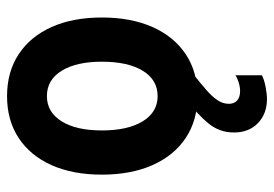

<svg xmlns="http://www.w3.org/2000/svg" viewBox="-138 -443 789 553"><g transform="rotate(-90 256.5 -166.5)"><path d="M256.2 7.8Q186.5 7.8 135.8 -26Q85 -59.7 57.5 -121.6Q30 -183.5 30 -267.7Q30 -351.5 57.5 -412.8Q85 -474.1 135.8 -507.4Q186.5 -540.7 256.2 -540.7Q326 -540.7 376.8 -507.2Q427.6 -473.8 455.1 -412.5Q482.6 -351.2 482.6 -267.7Q482.6 -183.6 455.1 -121.7Q427.6 -59.8 376.8 -26Q326 7.8 256.2 7.8ZM256.2 -107Q303 -107 329.2 -149.8Q355.3 -192.6 355.3 -267.7Q355.3 -341 329.2 -383.4Q303 -425.9 256.2 -425.9Q209.9 -425.9 183.6 -383.6Q157.3 -341.3 157.3 -267.7Q157.3 -193 183.6 -150Q209.9 -107 256.2 -107ZM247.6 207.9Q205.4 207.9 178.4 181.9Q151.4 155.8 151.4 112.9Q151.4 71.3 177.5 39.4Q203.6 7.5 247.2 -24.7L314.1 0Q292.8 16.8 274.5 32.7Q256.2 48.5 245.1 64.5Q234 80.6 234 97.9Q234 113.3 243.4 121.9Q252.8 130.5 271.1 130.5Q282.6 130.5 296.1 126.3Q309.7 122.1 316.2 116.9V193.2Q304 199.9 283.3 203.9Q262.7 207.9 247.6 207.9Z"/></g></svg>

Font: Reddit Sans Condensed
Style: Regular
Weight: 400
Designer: Stephen Hutchings
Foundry: Reddit
Version: Version 1.014